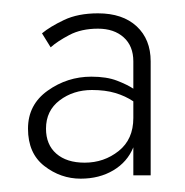

<svg xmlns="http://www.w3.org/2000/svg" viewBox="-20 -723 278 288"><path d="M56 -652 43 -673Q55 -683 76 -693Q97 -703 127 -703Q164 -703 185 -683.5Q206 -664 206 -631V-460H180V-502Q171 -480 150 -467.5Q129 -455 101 -455Q71 -455 46.5 -474Q22 -493 22 -530Q22 -566 51.5 -587Q81 -608 117 -608Q140 -608 155.5 -602Q171 -596 180 -590V-631Q180 -654 165.5 -667Q151 -680 127 -680Q102 -680 84 -670.5Q66 -661 56 -652ZM49 -530Q49 -506 64.5 -492.5Q80 -479 107 -479Q136 -479 158 -496.5Q180 -514 180 -546V-571Q168 -579 153 -583.5Q138 -588 118 -588Q90 -588 69.5 -572.5Q49 -557 49 -530Z"/></svg>

Font: Jost* Light
Style: Regular
Weight: 300
Version: Version 3.7